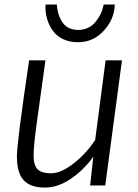

<svg xmlns="http://www.w3.org/2000/svg" viewBox="-20 -825 613 854"><path d="M326.7 -637.2Q290 -637.2 261.5 -650.6Q232.9 -664.1 216.1 -686.8Q199.2 -709.5 190.7 -736.8Q182.1 -764.2 182.1 -794.4Q182.1 -801.8 182.6 -804.7H232.9Q232.9 -797.4 234.4 -790Q239.3 -749 261.7 -720.5Q284.2 -691.9 329.1 -691.9Q349.6 -691.9 367.7 -699.7Q385.7 -707.5 397.7 -719.7Q409.7 -731.9 419.2 -747.6Q428.7 -763.2 433.6 -777.1Q438.5 -791 440.9 -804.7H490.2Q490.7 -797.9 489.3 -789.1Q482.9 -731 437.5 -684.1Q392.1 -637.2 326.7 -637.2ZM380.9 0 395 -127.9Q352.5 -68.8 295.2 -29.8Q237.8 9.3 179.7 9.3Q116.2 9.3 85.7 -22.9Q55.2 -55.2 55.2 -129.9Q55.2 -158.2 67.9 -260.7Q81.5 -367.2 109.4 -556.6H182.1Q141.6 -265.1 141.1 -260.3Q129.4 -170.9 129.4 -134.8Q129.4 -88.4 147.9 -71.3Q166.5 -54.2 206.1 -54.2Q251.5 -54.2 308.1 -98.6Q364.7 -143.1 403.3 -202.6L449.7 -556.6H522.5L448.2 0Z"/></svg>

Font: HaufeMerriweatherSansLt
Style: Italic
Weight: 300
Designer: Eben Sorkin ( eben@eyebytes.com )
Foundry: Eben Sorkin
Version: Version 1.56